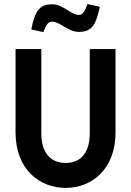

<svg xmlns="http://www.w3.org/2000/svg" viewBox="-20 -910 640 939"><path d="M56 -670V-263C56 -79 176 9 301 9C426 9 545 -79 545 -263V-670H419V-258C419 -171 381 -113 301 -113C221 -113 182 -171 182 -258V-670ZM133 -766 192 -753C209 -796 218 -804 236 -804C272 -804 314 -754 365 -754C426 -754 449 -783 468 -877L408 -890C392 -847 382 -837 365 -837C328 -837 288 -889 236 -889C179 -889 152 -865 133 -766Z"/></svg>

Font: LT Wave Mono Bold
Style: Regular
Weight: 700
Designer: Daniel Lyons
Version: Version 2.5 (Glyphs App)